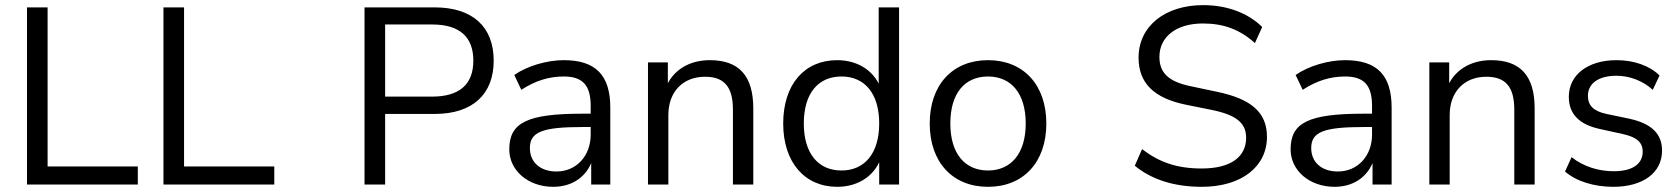

<svg xmlns="http://www.w3.org/2000/svg" viewBox="-20 -720 6550 749"><path d="M85.3 0H517.6V-70.6H165.7V-691.2H85.3Z M617.6 0H1050V-70.6H698V-691.2H617.6Z M1402 0H1482.4V-275.5H1675.5C1823.5 -275.5 1905.9 -352 1905.9 -483.3C1905.9 -615.7 1823.5 -691.2 1675.5 -691.2H1402ZM1665.7 -343.1H1482.4V-624.5H1665.7C1772.5 -624.5 1826.5 -576.5 1826.5 -483.3C1826.5 -391.2 1772.5 -343.1 1665.7 -343.1Z M2138.2 8.8C2218.6 8.8 2277.5 -37.3 2295.1 -110.8H2286.3V0H2360.8V-300C2360.8 -427.5 2302.9 -485.3 2179.4 -485.3C2113.7 -485.3 2036.3 -462.7 1986.3 -427.5L2013.7 -369.6C2069.6 -405.9 2122.5 -421.6 2179.4 -421.6C2252.9 -421.6 2284.3 -387.3 2284.3 -306.9V-195.1C2284.3 -111.8 2228.4 -51 2151 -51C2086.3 -51 2047.1 -88.2 2047.1 -142.2C2047.1 -204.9 2094.1 -224.5 2253.9 -224.5H2297.1V-276.5H2252.9C2037.3 -276.5 1966.7 -242.2 1966.7 -137.3C1966.7 -54.9 2040.2 8.8 2138.2 8.8Z M2507.8 0H2587.3V-271.6C2587.3 -360.8 2643.1 -420.6 2730.4 -420.6C2805.9 -420.6 2839.2 -380.4 2839.2 -292.2V0H2918.6V-297.1C2918.6 -424.5 2862.7 -485.3 2749 -485.3C2668.6 -485.3 2601 -446.1 2574.5 -370.6H2585.3V-476.5H2507.8Z M3246.1 8.8C3332.4 8.8 3399 -39.2 3419.6 -113.7H3409.8V0H3487.3V-691.2H3407.8V-365.7H3418.6C3398 -438.2 3331.4 -485.3 3246.1 -485.3C3117.6 -485.3 3035.3 -390.2 3035.3 -238.2C3035.3 -87.3 3118.6 8.8 3246.1 8.8ZM3262.7 -54.9C3172.5 -54.9 3115.7 -120.6 3115.7 -238.2C3115.7 -356.9 3172.5 -421.6 3262.7 -421.6C3352 -421.6 3409.8 -356.9 3409.8 -238.2C3409.8 -120.6 3352 -54.9 3262.7 -54.9Z M3834.3 8.8C3972.5 8.8 4061.8 -87.3 4061.8 -238.2C4061.8 -389.2 3972.5 -485.3 3834.3 -485.3C3696.1 -485.3 3606.9 -389.2 3606.9 -238.2C3606.9 -87.3 3696.1 8.8 3834.3 8.8ZM3834.3 -54.9C3744.1 -54.9 3687.3 -120.6 3687.3 -238.2C3687.3 -356.9 3744.1 -421.6 3834.3 -421.6C3923.5 -421.6 3981.4 -356.9 3981.4 -238.2C3981.4 -120.6 3923.5 -54.9 3834.3 -54.9Z M4667.6 8.8C4824.5 8.8 4922.5 -70.6 4922.5 -186.3C4922.5 -282.4 4859.8 -334.3 4728.4 -361.8L4626.5 -383.3C4539.2 -401 4502.9 -435.3 4502.9 -498C4502.9 -576.5 4568.6 -628.4 4672.5 -628.4C4753.9 -628.4 4816.7 -604.9 4875.5 -552L4903.9 -614.7C4848 -669.6 4766.7 -700 4673.5 -700C4524.5 -700 4421.6 -617.6 4421.6 -495.1C4421.6 -396.1 4481.4 -337.3 4604.9 -311.8L4706.9 -291.2C4802.9 -271.6 4841.2 -240.2 4841.2 -182.4C4841.2 -110.8 4785.3 -62.7 4667.6 -62.7C4570.6 -62.7 4502 -87.3 4435.3 -138.2L4406.9 -73.5C4470.6 -20.6 4558.8 8.8 4667.6 8.8Z M5186.3 8.8C5266.7 8.8 5325.5 -37.3 5343.1 -110.8H5334.3V0H5408.8V-300C5408.8 -427.5 5351 -485.3 5227.5 -485.3C5161.8 -485.3 5084.3 -462.7 5034.3 -427.5L5061.8 -369.6C5117.6 -405.9 5170.6 -421.6 5227.5 -421.6C5301 -421.6 5332.4 -387.3 5332.4 -306.9V-195.1C5332.4 -111.8 5276.5 -51 5199 -51C5134.3 -51 5095.1 -88.2 5095.1 -142.2C5095.1 -204.9 5142.2 -224.5 5302 -224.5H5345.1V-276.5H5301C5085.3 -276.5 5014.7 -242.2 5014.7 -137.3C5014.7 -54.9 5088.2 8.8 5186.3 8.8Z M5555.9 0H5635.3V-271.6C5635.3 -360.8 5691.2 -420.6 5778.4 -420.6C5853.9 -420.6 5887.3 -380.4 5887.3 -292.2V0H5966.7V-297.1C5966.7 -424.5 5910.8 -485.3 5797.1 -485.3C5716.7 -485.3 5649 -446.1 5622.5 -370.6H5633.3V-476.5H5555.9Z M6273.5 8.8C6388.2 8.8 6463.7 -45.1 6463.7 -132.4C6463.7 -200 6420.6 -238.2 6336.3 -256.9L6247.1 -275.5C6196.1 -286.3 6174.5 -308.8 6174.5 -346.1C6174.5 -393.1 6213.7 -424.5 6286.3 -424.5C6336.3 -424.5 6389.2 -404.9 6427.5 -369.6L6453.9 -425.5C6414.7 -464.7 6352 -485.3 6286.3 -485.3C6174.5 -485.3 6100 -428.4 6100 -342.2C6100 -276.5 6139.2 -234.3 6221.6 -216.7L6310.8 -197.1C6363.7 -185.3 6388.2 -165.7 6388.2 -128.4C6388.2 -81.4 6350 -52 6275.5 -52C6216.7 -52 6157.8 -69.6 6110.8 -106.9L6085.3 -51C6128.4 -12.7 6199 8.8 6273.5 8.8Z"/></svg>

Font: LL Pando Sans
Style: Regular
Weight: 400
Designer: Joshua Smith
Foundry: Joshua Smith
Version: Version 1.000;Glyphs 3.2.1 (3258)